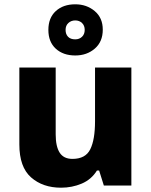

<svg xmlns="http://www.w3.org/2000/svg" viewBox="-20 -956 703 893"><path d="M591 -642V-93H463L441 -163H431Q405 -121 360 -102Q315 -83 264 -83Q179 -83 124.5 -131Q70 -179 70 -284V-642H239V-331Q239 -275 257.5 -246Q276 -217 317 -217Q378 -217 400 -262Q422 -307 422 -392V-642ZM330 -698Q274 -698 239.5 -729.5Q205 -761 205 -817Q205 -873 239.5 -904.5Q274 -936 330 -936Q383 -936 420.5 -904.5Q458 -873 458 -818Q458 -762 421 -730Q384 -698 330 -698ZM330 -773Q349 -773 361.5 -785Q374 -797 374 -817Q374 -837 361.5 -849Q349 -861 330 -861Q311 -861 298 -849Q285 -837 285 -817Q285 -797 296.5 -785Q308 -773 330 -773Z"/></svg>

Font: Noto Sans Telugu UI ExtraBold
Style: Regular
Weight: 800
Designer: Jelle Bosma - Monotype Design Team
Foundry: Monotype Imaging Inc.
Version: Version 2.005; ttfautohint (v1.8.4.7-5d5b)